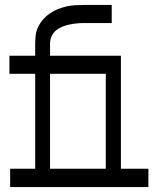

<svg xmlns="http://www.w3.org/2000/svg" viewBox="-20 -755 640 775"><path d="M407 -74V-457H182V-74ZM21 0V-74H122V-457H18V-530H122V-580Q122 -598 124.5 -615.5Q127 -633 135.5 -649.5Q144 -666 156 -679Q168 -692 183 -702Q198 -712 214.5 -718.5Q231 -725 248.5 -729Q266 -733 283.5 -734Q301 -735 319 -735H431V-662H319Q304 -662 289.5 -660.5Q275 -659 260.5 -656Q246 -653 232 -647.5Q218 -642 206.5 -632.5Q195 -623 188.5 -609Q182 -595 182 -580V-530H468V-74H579V0Z"/></svg>

Font: Iosevka Curly Slab Extended
Style: Regular
Weight: 400
Width: 7
Monospace: yes
Designer: Belleve Invis
Foundry: Belleve Invis
Version: Version 11.1.0; ttfautohint (v1.8.3)